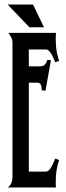

<svg xmlns="http://www.w3.org/2000/svg" viewBox="-20 -829 292 849"><path d="M14.6 0Q25.9 -8.3 30.5 -20.8Q35.2 -33.2 35.2 -46.4V-639.6Q35.2 -652.3 29.8 -663.3Q24.4 -674.3 17.1 -683.6H227.5Q225.1 -652.8 228 -621.3Q231 -589.8 241.2 -560.1L224.1 -553.7Q221.7 -559.6 217.8 -569.1Q213.9 -578.6 208.7 -587.6Q203.6 -596.7 197 -603.5Q190.4 -610.4 182.6 -610.4H107.4V-535.6H159.2Q171.9 -535.6 179.2 -544.4Q186.5 -553.2 189.9 -564.5L205.1 -562.5L181.2 -427.7L164.1 -430.2Q164.1 -435.1 163.8 -440.7Q163.6 -446.3 161.6 -451.4Q159.7 -456.5 156 -460Q152.3 -463.4 146 -463.4H107.4V-70.3H182.6Q190.4 -70.3 197 -77.1Q203.6 -84 208.7 -93.3Q213.9 -102.5 217.8 -112.3Q221.7 -122.1 224.1 -127.9L241.2 -121.1Q233.4 -99.1 230 -75.7Q226.6 -52.2 226.6 -28.8Q226.6 -21.5 226.6 -14.2Q226.6 -6.8 227.5 0ZM174.3 -708.5H109.9L13.7 -809.1H126Z"/></svg>

Font: XAYAX
Style: Regular
Weight: 400
Designer: Peter Wiegel
Foundry: Peter Wiegel
Version: Version 1.000 2009 initial release